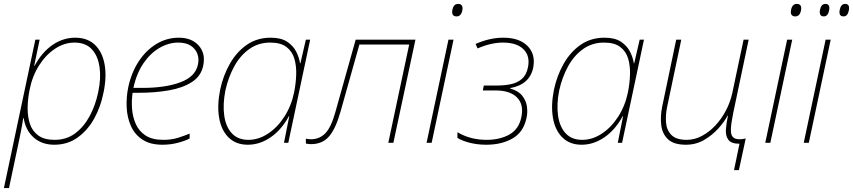

<svg xmlns="http://www.w3.org/2000/svg" viewBox="-40 -731 4367 983"><path d="M-20 232 141 -528H163L135 -394H137Q175 -464 229 -501Q283 -538 345 -538Q408 -538 446 -501.5Q484 -465 495.5 -401.5Q507 -338 490 -257Q476 -185 442.5 -124.5Q409 -64 357.5 -27Q306 10 238 10Q174 10 132.5 -27Q91 -64 81 -127H79Q74 -93 66.5 -55Q59 -17 52 15L6 232ZM240 -15Q300 -15 344.5 -48Q389 -81 419 -136.5Q449 -192 463 -260Q478 -331 469.5 -388.5Q461 -446 429.5 -479.5Q398 -513 341 -513Q290 -513 242.5 -482Q195 -451 160 -396Q125 -341 111 -269Q102 -223 101.5 -178Q101 -133 113.5 -96Q126 -59 156.5 -37Q187 -15 240 -15Z M792 10Q729 10 689.5 -16Q650 -42 630.5 -85.5Q611 -129 608.5 -181.5Q606 -234 617 -286Q633 -360 670 -416.5Q707 -473 760 -505.5Q813 -538 876 -538Q942 -538 978 -497Q1014 -456 1000 -393Q989 -341 942.5 -311Q896 -281 825.5 -268.5Q755 -256 672 -256H639Q633 -217 636 -175Q639 -133 655 -96.5Q671 -60 705 -37.5Q739 -15 796 -15Q839 -15 873 -26Q907 -37 931 -47V-22Q909 -10 871 0Q833 10 792 10ZM872 -513Q824 -513 777 -486Q730 -459 694.5 -407Q659 -355 643 -281H690Q806 -281 883 -309.5Q960 -338 973 -399Q980 -428 971 -454Q962 -480 937.5 -496.5Q913 -513 872 -513Z M1229 10Q1168 10 1130.5 -27Q1093 -64 1082 -127.5Q1071 -191 1087 -271Q1102 -343 1136.5 -404Q1171 -465 1223.5 -501.5Q1276 -538 1346 -538Q1399 -538 1430 -517.5Q1461 -497 1476.5 -466.5Q1492 -436 1496 -407H1498L1526 -528H1548L1436 0H1414L1441 -136H1439Q1401 -66 1345.5 -28Q1290 10 1229 10ZM1232 -15Q1284 -15 1332.5 -47Q1381 -79 1416.5 -134.5Q1452 -190 1466 -259Q1475 -304 1476.5 -349Q1478 -394 1467 -431Q1456 -468 1426.5 -490.5Q1397 -513 1343 -513Q1283 -513 1236.5 -480Q1190 -447 1159.5 -391.5Q1129 -336 1114 -268Q1100 -197 1108 -139.5Q1116 -82 1147 -48.5Q1178 -15 1232 -15Z M1552 7Q1545 7 1538 6Q1531 5 1526 4V-21Q1535 -19 1541.5 -18.5Q1548 -18 1552 -18Q1595 -18 1625 -48Q1655 -78 1677 -157L1781 -528H2087L1974 0H1948L2055 -503H1800L1703 -158Q1679 -73 1645 -33Q1611 7 1552 7Z M2298 -647Q2270 -647 2276 -680Q2282 -711 2305 -711Q2333 -711 2327 -678Q2321 -647 2298 -647ZM2144 0 2256 -528H2282L2170 0Z M2450 10Q2406 10 2367 0.5Q2328 -9 2302 -25V-54Q2368 -15 2451 -15Q2519 -15 2567.5 -42Q2616 -69 2629 -130Q2643 -195 2607.5 -231.5Q2572 -268 2497 -268H2432L2437 -293H2502Q2542 -293 2575.5 -300Q2609 -307 2632 -327Q2655 -347 2663 -386Q2675 -444 2640.5 -478.5Q2606 -513 2535 -513Q2474 -513 2405 -483L2395 -506Q2467 -538 2537 -538Q2619 -538 2661 -495.5Q2703 -453 2690 -385Q2672 -298 2572 -280V-278Q2614 -266 2634 -240.5Q2654 -215 2658 -184Q2662 -153 2655 -124Q2639 -53 2583 -21.5Q2527 10 2450 10Z M2938 10Q2877 10 2839.5 -27Q2802 -64 2791 -127.5Q2780 -191 2796 -271Q2811 -343 2845.5 -404Q2880 -465 2932.5 -501.5Q2985 -538 3055 -538Q3108 -538 3139 -517.5Q3170 -497 3185.5 -466.5Q3201 -436 3205 -407H3207L3235 -528H3257L3145 0H3123L3150 -136H3148Q3110 -66 3054.5 -28Q2999 10 2938 10ZM2941 -15Q2993 -15 3041.5 -47Q3090 -79 3125.5 -134.5Q3161 -190 3175 -259Q3184 -304 3185.5 -349Q3187 -394 3176 -431Q3165 -468 3135.5 -490.5Q3106 -513 3052 -513Q2992 -513 2945.5 -480Q2899 -447 2868.5 -391.5Q2838 -336 2823 -268Q2809 -197 2817 -139.5Q2825 -82 2856 -48.5Q2887 -15 2941 -15Z M3718 140 3746 5Q3704 5 3689 -15.5Q3674 -36 3676.5 -68.5Q3679 -101 3687 -139H3685Q3669 -108 3638 -73.5Q3607 -39 3565 -14.5Q3523 10 3472 10Q3410 10 3380.5 -17.5Q3351 -45 3345.5 -89.5Q3340 -134 3350 -184L3422 -528H3448L3375 -181Q3367 -141 3370 -103Q3373 -65 3397.5 -40Q3422 -15 3476 -15Q3516 -15 3553.5 -35Q3591 -55 3622.5 -88.5Q3654 -122 3676.5 -165Q3699 -208 3709 -254L3767 -528H3793L3714 -153Q3703 -99 3702 -70Q3701 -41 3712 -29.5Q3723 -18 3746 -18Q3763 -18 3778 -22L3743 140Z M4032 -647Q4004 -647 4010 -680Q4016 -711 4039 -711Q4067 -711 4061 -678Q4055 -647 4032 -647ZM3878 0 3990 -528H4016L3904 0Z M4178 -647Q4152 -647 4158 -680Q4164 -711 4186 -711Q4211 -711 4205 -678Q4199 -647 4178 -647ZM4279 -647Q4253 -647 4259 -680Q4265 -711 4287 -711Q4312 -711 4306 -678Q4300 -647 4279 -647ZM4075 0 4187 -528H4213L4101 0Z"/></svg>

Font: Noto Sans Thin
Style: Italic
Weight: 100
Italic angle: -12°
Designer: Monotype Design Team
Foundry: Monotype Imaging Inc.
Version: Version 2.013; ttfautohint (v1.8.4.7-5d5b)